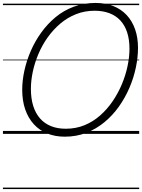

<svg xmlns="http://www.w3.org/2000/svg" viewBox="-20 -910 966 1305"><path d="M420 19Q355 19 301.5 -2.5Q248 -24 210 -65.5Q172 -107 151.5 -166Q131 -225 131 -300Q131 -363 146 -431Q161 -499 189.5 -564.5Q218 -630 260.5 -689Q303 -748 358 -793.5Q413 -839 481.5 -864.5Q550 -890 630 -890Q696 -890 749.5 -869Q803 -848 840.5 -808Q878 -768 898 -711.5Q918 -655 918 -585Q918 -521 903.5 -451.5Q889 -382 860 -314Q831 -246 788.5 -186Q746 -126 690.5 -80Q635 -34 567.5 -7.5Q500 19 420 19ZM427 -35Q496 -35 554.5 -59Q613 -83 661 -125.5Q709 -168 746 -222.5Q783 -277 808.5 -338Q834 -399 847 -461Q860 -523 860 -579Q860 -642 844 -690.5Q828 -739 797.5 -771.5Q767 -804 723 -820.5Q679 -837 623 -837Q556 -837 497.5 -814Q439 -791 390.5 -750Q342 -709 304.5 -656.5Q267 -604 241.5 -544Q216 -484 203 -423Q190 -362 190 -306Q190 -240 206 -189.5Q222 -139 252.5 -104.5Q283 -70 327 -52.5Q371 -35 427 -35ZM0 365H926V375H0ZM0 -20H926V0H0ZM0 -505H926V-500H0ZM0 -885H926V-875H0Z"/></svg>

Font: Playwrite DK Loopet Guides
Style: Regular
Weight: 400
Designer: Veronika Burian, José Scaglione
Foundry: TypeTogether
Version: Version 1.003